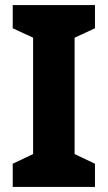

<svg xmlns="http://www.w3.org/2000/svg" viewBox="-20 -734 423 754"><path d="M353 0V-91L273 -129V-586L353 -623V-714H30V-623L110 -586V-129L30 -91V0Z"/></svg>

Font: Noto Sans Sinhala UI SemiCondensed ExtraBold
Style: Regular
Weight: 800
Width: 4
Designer: Jelle Bosma - Monotype Design Team
Foundry: Monotype Imaging Inc.
Version: Version 2.006